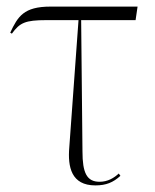

<svg xmlns="http://www.w3.org/2000/svg" viewBox="-20 -556 470 582"><path d="M269 6C302 6 323 -3 345 -23L340 -30C326 -17 307 -5 282 -5C243 -5 230 -32 230 -97L226 -495H391L397 -536H133C52 -536 34 -506 11 -457L16 -454C40 -487 56 -495 121 -495H218L190 -109C185 -50 196 6 269 6Z"/></svg>

Font: Noto Serif Display SemiCondensed ExtraLight
Style: Regular
Weight: 200
Width: 4
Designer: Monotype Design Team
Foundry: Monotype Imaging Inc.
Version: Version 2.009